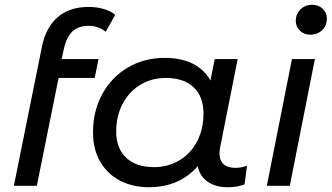

<svg xmlns="http://www.w3.org/2000/svg" viewBox="-20 -777 1387 803"><path d="M247 -572 238 -530H392L376 -451H225L134 0H38L155 -580Q171 -661 220.5 -704.5Q270 -748 351 -748Q384 -748 413.5 -739.5Q443 -731 462 -715L422 -644Q392 -669 351 -669Q308 -669 283 -645.5Q258 -622 247 -572Z M1013 -84 1003 -6Q973 6 932 6Q881 6 848 -17.5Q815 -41 807 -82Q770 -39 718.5 -16.5Q667 6 603 6Q535 6 482 -21.5Q429 -49 399 -101Q369 -153 369 -223Q369 -313 408 -384Q447 -455 515.5 -495Q584 -535 669 -535Q737 -535 785.5 -511Q834 -487 860 -440L878 -530H974L901 -162Q898 -147 898 -136Q898 -106 915 -90.5Q932 -75 964 -75Q991 -75 1013 -84ZM831 -302Q831 -373 790 -412Q749 -451 673 -451Q614 -451 567 -422.5Q520 -394 493 -343Q466 -292 466 -227Q466 -157 507.5 -117.5Q549 -78 624 -78Q683 -78 730.5 -106.5Q778 -135 804.5 -186Q831 -237 831 -302Z M1201 -530H1297L1192 0H1096ZM1217 -690Q1217 -718 1236.5 -737.5Q1256 -757 1286 -757Q1312 -757 1329.5 -740.5Q1347 -724 1347 -701Q1347 -670 1327.5 -651Q1308 -632 1277 -632Q1251 -632 1234 -649Q1217 -666 1217 -690Z"/></svg>

Font: Montserrat Alternates Medium
Style: Italic
Weight: 500
Italic angle: -11.3°
Designer: Julieta Ulanovsky
Foundry: Julieta Ulanovsky
Version: Version 7.200